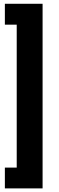

<svg xmlns="http://www.w3.org/2000/svg" viewBox="-20 -850 319 1037"><path d="M6.3 -829.6H210V167.5H6.3V55.2H70.3V-716.8H6.3Z"/></svg>

Font: Vazirmatn RD UI ExtraBold
Style: Regular
Weight: 800
Designer: Saber Rastikerdar
Foundry: Saber Rastikerdar
Version: Version 33.003